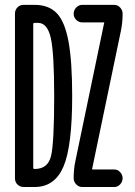

<svg xmlns="http://www.w3.org/2000/svg" viewBox="-20 -750 540 770"><path d="M282.2 -103.5 397.5 -657.2Q397.5 -658.2 397.9 -658.2Q398.4 -658.2 398.4 -659.2Q398.4 -660.2 396.5 -660.2H309.6Q295.9 -660.2 285.6 -670.4Q275.4 -680.7 275.4 -694.8Q275.4 -709 285.6 -719.7Q295.9 -730.5 309.6 -730.5H438.5Q452.1 -730.5 461.9 -719.7Q471.7 -709 471.7 -695.3Q471.7 -658.2 464.8 -626L349.6 -73.2V-71.3Q349.6 -70.3 350.6 -70.3H438.5Q452.1 -70.3 461.9 -59.6Q471.7 -48.8 471.7 -35.2Q471.7 -21.5 461.9 -10.7Q452.1 0 438.5 0H309.6Q295.9 0 285.6 -10.7Q275.4 -21.5 275.4 -35.2Q275.4 -71.3 282.2 -103.5ZM113.3 -653.3V-77.1Q113.3 -72.3 119.1 -72.3Q171.9 -72.3 184.6 -124Q197.3 -175.8 197.3 -365.2Q197.3 -538.1 183.6 -598.1Q169.9 -658.2 132.8 -658.2H118.2Q113.3 -658.2 113.3 -653.3ZM75.2 0Q60.5 0 50.3 -9.8Q40 -19.5 40 -35.2V-695.3Q40 -710 49.8 -720.2Q59.6 -730.5 75.2 -730.5H119.1Q174.8 -730.5 207 -697.8Q239.3 -665 254.4 -585.4Q269.5 -505.9 269.5 -365.2Q269.5 -163.1 234.4 -81.5Q199.2 0 119.1 0H113.3Z"/></svg>

Font: Rounded-L Mgen+ 2m regular
Style: Regular
Weight: 400
Designer: [Source Han Sans]
Ryoko NISHIZUKA  (kana & ideographs); Paul D. Hunt (Latin, Greek & Cyrillic); Wenlong ZHANG  (bopomofo
Version: Version 1.059.20150602